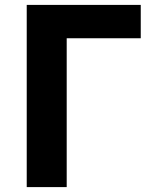

<svg xmlns="http://www.w3.org/2000/svg" viewBox="-20 -763 632 783"><path d="M89 0V-743H554V-607H252V0Z"/></svg>

Font: Noto Sans SC ExtraBold
Style: Regular
Weight: 800
Designer: Ryoko NISHIZUKA 西塚涼子 (kana, bopomofo & ideographs); Paul D. Hunt (Latin, Greek & Cyrillic); Sandoll Communications 산돌커뮤니
Foundry: Adobe
Version: Version 2.004-H2;hotconv 1.0.118;makeotfexe 2.5.65603